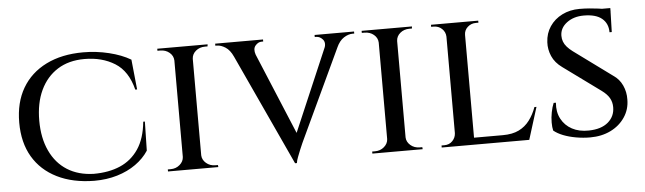

<svg xmlns="http://www.w3.org/2000/svg" viewBox="-43 -768 3142 935"><g transform="rotate(-5 1528.0 -300.0)"><path d="M655 -252 652 -110Q628 -73 588.5 -45Q549 -17 497.5 -1.5Q446 14 385 14Q280 13 203.5 -25Q127 -63 86 -132.5Q45 -202 45 -300Q45 -398 86 -468Q127 -538 203.5 -576Q280 -614 385 -614Q449 -614 510.5 -599Q572 -584 616 -558L631 -411H622Q599 -503 536.5 -542Q474 -581 388 -581Q311 -581 256.5 -546.5Q202 -512 172.5 -449.5Q143 -387 143 -301Q143 -216 172.5 -153Q202 -90 256 -56Q310 -22 385 -20Q459 -20 514.5 -44Q570 -68 604.5 -119Q639 -170 647 -252Z M914 -600V0H824V-600ZM827 -64V0H746V-10Q746 -10 752.5 -10Q759 -10 760 -10Q786 -10 804.5 -26Q823 -42 824 -64ZM911 -64H914Q915 -42 933.5 -26Q952 -10 979 -10Q979 -10 985 -10Q991 -10 991 -10L992 0H911ZM911 -536V-600H992L991 -590Q991 -590 985 -590Q979 -590 979 -590Q952 -590 933.5 -574.5Q915 -559 914 -536ZM827 -536H824Q823 -559 804.5 -574.5Q786 -590 759 -590Q759 -590 752.5 -590Q746 -590 746 -590V-600H827Z M1366 14 1085 -594H1194L1397 -107ZM1366 14 1360 -71 1585 -597H1652L1417 -96Q1416 -94 1410 -81Q1404 -68 1396.5 -49.5Q1389 -31 1382.5 -14Q1376 3 1375 14ZM1557 -529Q1568 -558 1554 -574Q1540 -590 1522 -590H1515V-600H1708V-590Q1708 -590 1704 -590Q1700 -590 1700 -590Q1679 -590 1657 -576Q1635 -562 1620 -529ZM1221 -529H1115Q1100 -562 1078 -576Q1056 -590 1036 -590Q1036 -590 1032.5 -590Q1029 -590 1029 -590V-600H1263V-590H1255Q1238 -590 1224.5 -574Q1211 -558 1221 -529Z M1913 -600V0H1823V-600ZM1826 -64V0H1745V-10Q1745 -10 1751.5 -10Q1758 -10 1759 -10Q1785 -10 1803.5 -26Q1822 -42 1823 -64ZM1910 -64H1913Q1914 -42 1932.5 -26Q1951 -10 1978 -10Q1978 -10 1984 -10Q1990 -10 1990 -10L1991 0H1910ZM1910 -536V-600H1991L1990 -590Q1990 -590 1984 -590Q1978 -590 1978 -590Q1951 -590 1932.5 -574.5Q1914 -559 1913 -536ZM1826 -536H1823Q1822 -559 1803.5 -574.5Q1785 -590 1758 -590Q1758 -590 1751.5 -590Q1745 -590 1745 -590V-600H1826Z M2245 -600V0H2154V-600ZM2502 -34 2509 0H2243V-34ZM2561 -157 2512 0H2353L2386 -34Q2433 -34 2464.5 -49.5Q2496 -65 2517 -93Q2538 -121 2551 -157ZM2156 -64 2167 0H2084V-10Q2084 -10 2090.5 -10Q2097 -10 2098 -10Q2122 -10 2137.5 -26Q2153 -42 2154 -64ZM2242 -536V-600H2315V-590Q2314 -590 2308.5 -590Q2303 -590 2303 -590Q2279 -590 2262 -574.5Q2245 -559 2245 -536ZM2156 -536H2154Q2153 -559 2136.5 -574.5Q2120 -590 2096 -590Q2096 -590 2090 -590Q2084 -590 2084 -590V-600H2156Z M2811 -614Q2837 -614 2860.5 -612Q2884 -610 2903.5 -607.5Q2923 -605 2938 -601.5Q2953 -598 2961 -595L2958 -488H2947Q2947 -531 2917.5 -555.5Q2888 -580 2829 -580Q2779 -580 2745.5 -554.5Q2712 -529 2712 -491Q2712 -476 2717 -462.5Q2722 -449 2733 -436.5Q2744 -424 2760 -412L2947 -275Q2976 -256 2991 -223.5Q3006 -191 3005 -154Q3005 -106 2979 -67.5Q2953 -29 2909 -7.5Q2865 14 2809 14Q2775 14 2740.5 8Q2706 2 2678 -9Q2650 -20 2632 -35Q2628 -51 2628 -75Q2628 -99 2633 -124.5Q2638 -150 2646 -169H2657Q2653 -124 2671 -90Q2689 -56 2723.5 -37.5Q2758 -19 2805 -20Q2866 -21 2899.5 -49.5Q2933 -78 2933 -123Q2933 -148 2921.5 -168Q2910 -188 2884 -207L2703 -339Q2668 -364 2653.5 -397.5Q2639 -431 2641 -466Q2643 -509 2665.5 -542.5Q2688 -576 2726 -595Q2764 -614 2811 -614ZM2961 -605V-587H2878V-605Z"/></g></svg>

Font: Cinzel Eorzea
Style: Regular
Weight: 500
Designer: Natanael Gama
Version: Version 2.000